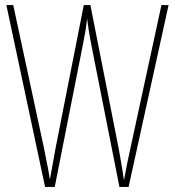

<svg xmlns="http://www.w3.org/2000/svg" viewBox="-20 -734 687 754"><path d="M642 -714H614L492 -151C483 -111 475 -72 467 -26C459 -77 455 -103 446 -151L335 -714H309L198 -151C195 -134 184 -75 176 -29C173 -48 166 -89 153 -151L32 -714H5L157 0H195L306 -561C313 -597 317 -616 322 -661C328 -616 331 -597 338 -561L449 0H485Z"/></svg>

Font: Noto Sans Khmer UI ExtraCondensed Thin
Style: Regular
Weight: 100
Width: 2
Designer: Danh Hong and the Monotype Design Team
Foundry: Monotype Imaging Inc.
Version: Version 2.002